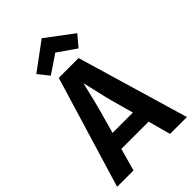

<svg xmlns="http://www.w3.org/2000/svg" viewBox="-263 -976 1070 1070"><g transform="rotate(-45 272.0 -441.5)"><path d="M126 0 163.1 -132.8H377.9L414.1 0H546.9L352.5 -659.2H196.3L-2.9 0ZM228.5 -363.3Q238.3 -396.5 272.5 -541Q279.3 -514.6 292 -458Q307.6 -389.6 313.5 -369.1L351.6 -230.5H191.4ZM285.2 -882.8 123 -762.7 173.8 -699.2 282.2 -772.5 390.6 -697.3 445.3 -762.7Z"/></g></svg>

Font: Yaldevi Colombo
Style: Bold
Weight: 700
Designer: Sol Matas, Denzil Rajitha, Kosala Senevirathne and Pathum Egodawatta
Foundry: Mooniak
Version: Version 1.020 ; ttfautohint (v1.6)